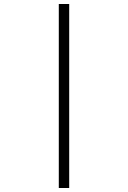

<svg xmlns="http://www.w3.org/2000/svg" viewBox="-20 -740 640 960"><path d="M274 200V-720H326V200Z"/></svg>

Font: Chivo Mono Thin
Style: Regular
Weight: 250
Designer: Hector Gatti
Foundry: Omnibus-Type
Version: Version 1.008